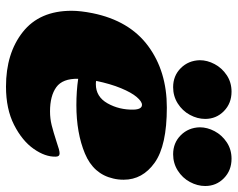

<svg xmlns="http://www.w3.org/2000/svg" viewBox="-96 -694 793 641"><g transform="rotate(90 300.5 -373.5)"><path d="M580 -390Q580 -371 576 -355Q561 -289 492.5 -260.5Q424 -232 331 -232Q284 -232 243 -238Q242 -186 271 -165Q300 -144 352 -144Q376 -144 398 -149.5Q420 -155 454 -166Q482 -176 492 -176Q503 -176 503 -163Q504 -128 477 -89.5Q450 -51 397 -24Q344 3 269 3Q158 3 87 -53Q16 -109 16 -216Q16 -246 24 -286Q49 -409 133.5 -471.5Q218 -534 339 -534Q466 -534 523 -493.5Q580 -453 580 -390ZM261 -297Q303 -297 325 -336Q347 -375 346 -423Q345 -451 330 -451Q319 -451 304 -433.5Q289 -416 274.5 -381Q260 -346 250 -298Q254 -297 261 -297ZM377 -662Q377 -636 363.5 -611Q350 -586 325.5 -570.5Q301 -555 271 -555Q233 -555 207.5 -580.5Q182 -606 181 -644Q181 -669 194 -693.5Q207 -718 231 -734Q255 -750 286 -750Q325 -750 351 -724.5Q377 -699 377 -662ZM601 -662Q601 -636 587.5 -611Q574 -586 549.5 -570.5Q525 -555 495 -555Q457 -555 431.5 -580.5Q406 -606 405 -644Q405 -669 418 -693.5Q431 -718 455 -734Q479 -750 510 -750Q549 -750 575 -724.5Q601 -699 601 -662Z"/></g></svg>

Font: Shrikhand
Style: Regular
Weight: 400
Italic angle: -14°
Version: Version 1.000;PS 1.000;hotconv 1.0.88;makeotf.lib2.5.647800